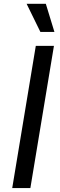

<svg xmlns="http://www.w3.org/2000/svg" viewBox="-20 -962 309 982"><path d="M255.9 -727.5 135.3 0H42.5L163.1 -727.5ZM186.5 -798.8 116.2 -942.4H214.4L258.3 -798.8Z"/></svg>

Font: Adwaita Sans
Style: Italic
Weight: 400
Italic angle: -9.39999°
Designer: Rasmus Andersson
Foundry: rsms
Version: Version 4.001;git-9221beed3